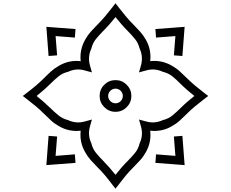

<svg xmlns="http://www.w3.org/2000/svg" viewBox="-20 -975 1416 1177"><path d="M688 -955.1 709 -927.7Q729.5 -900.9 751.5 -874.8Q773.4 -848.6 797.9 -824.2Q818.8 -803.2 838.9 -781Q858.9 -758.8 874.5 -731Q908.7 -670.4 900.9 -600.1Q971.2 -607.9 1031.7 -573.2Q1060.1 -557.6 1082 -537.6Q1104 -517.6 1125 -496.6Q1149.4 -472.7 1175.8 -450.4Q1202.1 -428.2 1229 -407.7L1256.3 -386.7L1229 -365.7Q1202.1 -344.7 1175.5 -323Q1148.9 -301.3 1125 -276.9Q1104 -255.9 1082 -235.8Q1060.1 -215.8 1031.7 -200.2Q971.7 -166 900.9 -173.8Q908.7 -103 874.5 -43Q858.9 -14.6 838.9 7.3Q818.8 29.3 797.9 50.3Q773.4 74.2 751.5 100.8Q729.5 127.4 709 154.8L688 181.6L667 154.8Q646.5 127.4 624.3 100.8Q602.1 74.2 577.6 50.3Q556.6 29.3 536.9 7.3Q517.1 -14.6 501.5 -43Q466.8 -103.5 474.6 -173.8Q403.8 -166 343.8 -200.2Q315.4 -215.8 293.5 -235.8Q271.5 -255.9 250.5 -276.9Q226.6 -301.3 200.4 -323Q174.3 -344.7 147 -365.7L119.6 -386.7L147 -407.7Q174.3 -428.2 200.4 -450.4Q226.6 -472.7 250.5 -496.6Q271.5 -518.1 293.5 -537.8Q315.4 -557.6 343.8 -573.2Q404.3 -607.9 474.6 -600.1Q467.3 -669.4 501.5 -731Q517.1 -759.3 536.9 -781.2Q556.6 -803.2 577.6 -824.2Q602.1 -848.6 624.3 -874.8Q646.5 -900.9 667 -927.7ZM688 -870.1Q669.9 -847.7 651.1 -826.2Q632.3 -804.7 612.3 -784.7Q588.4 -760.7 568.4 -736.1Q548.3 -711.4 540 -677.2Q517.1 -628.9 530.8 -575.7L543.5 -531.2L498.5 -543.5Q446.8 -558.1 397 -534.7Q363.3 -526.9 338.6 -506.6Q314 -486.3 290 -462.4Q270 -442.4 248.3 -423.6Q226.6 -404.8 204.6 -386.7Q227.1 -368.7 248.5 -349.9Q270 -331.1 291 -310.5Q314.5 -287.1 339.4 -267.1Q364.3 -247.1 397 -238.8Q446.3 -215.8 498.5 -230L543.5 -242.2L530.8 -197.8Q517.1 -145 540 -96.2Q548.3 -62.5 568.6 -37.6Q588.9 -12.7 612.3 10.7Q651.9 51.3 688 96.7Q706.1 74.2 724.9 52.2Q743.7 30.3 764.2 10.3Q787.1 -12.7 807.6 -37.6Q828.1 -62.5 835.9 -96.2Q858.9 -144 844.7 -197.8L832 -242.2L877 -230Q929.2 -215.8 978.5 -238.8Q1013.2 -247.1 1039.1 -268.8Q1064.9 -290.5 1088.9 -314.5Q1108.9 -334.5 1129.6 -352.1Q1150.4 -369.6 1171.4 -386.7Q1148.9 -404.8 1127.2 -423.6Q1105.5 -442.4 1085.4 -462.4Q1061.5 -486.8 1036.9 -506.8Q1012.2 -526.9 978.5 -534.7Q928.7 -558.1 877 -543.5L832 -531.2L844.7 -575.7Q858.4 -629.4 835.9 -677.7Q827.6 -710.9 807.9 -735.4Q788.1 -759.8 764.2 -783.7Q743.7 -804.2 725.1 -825.9Q706.5 -847.7 688 -870.1ZM1111.8 -810.5 1098.1 -631.8 1045.9 -635.7 1055.2 -753.9 936.5 -744.6 932.6 -796.9ZM264.2 -810.5 442.9 -796.9 439 -744.6 320.8 -753.9 330.1 -635.7 277.8 -631.8ZM688 -483.9Q728.5 -483.9 756.8 -455.3Q785.2 -426.8 785.2 -386.7Q785.2 -346.7 756.8 -318.1Q728.5 -289.6 688 -289.6Q647.9 -289.6 619.4 -318.1Q590.8 -346.7 590.8 -386.7Q590.8 -427.2 619.4 -455.6Q647.9 -483.9 688 -483.9ZM688 -431.6Q669.9 -431.6 656.5 -418.5Q643.1 -405.3 643.1 -386.7Q643.1 -368.7 656.5 -355.2Q669.9 -341.8 688 -341.8Q706.5 -341.8 719.7 -355Q732.9 -368.2 732.9 -386.7Q732.9 -405.3 719.7 -418.5Q706.5 -431.6 688 -431.6ZM264.2 37.1 277.8 -142.1 330.1 -138.2 320.8 -19.5 439 -28.8 442.9 23.4ZM1111.8 37.1 932.6 23.4 936.5 -28.8 1055.2 -19.5 1045.9 -138.2 1098.1 -142.1Z"/></svg>

Font: Pinar DS1 SemiBold
Style: Regular
Weight: 600
Designer: Amin Abedi
Version: Version 3.000